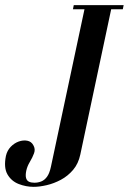

<svg xmlns="http://www.w3.org/2000/svg" viewBox="-55 -719 500 745"><path d="M75.5 6Q98 6 126.1 -0.5Q154.2 -7 181.2 -21.4Q208.2 -35.8 228.8 -60Q249.2 -84.2 256.5 -118.8L379.8 -699H276.2L142.5 -71.5Q137 -46.2 127.4 -33.1Q117.8 -20 105.1 -15Q92.5 -10 78.5 -10Q66 -10 57.6 -13.9Q49.2 -17.8 46.2 -28.1Q43.2 -38.5 47 -57Q50.8 -74.2 60.9 -91Q71 -107.8 77.1 -124.2Q83.2 -140.8 74.2 -155.8Q66.5 -170 50.8 -173Q35 -176 17.8 -169.9Q0.5 -163.8 -13.4 -149.4Q-27.2 -135 -32 -114.2Q-41.2 -68.5 -25.9 -42.1Q-10.5 -15.8 17.9 -4.9Q46.2 6 75.5 6ZM231.2 -699 228 -683H281L276.8 -699ZM377.2 -699 366.5 -683H421.5L424.8 -699Z"/></svg>

Font: Emberly Black
Style: Italic
Weight: 900
Italic angle: -12°
Designer: Rajesh Rajput
Foundry: Rajesh Rajput
Version: Version 1.000